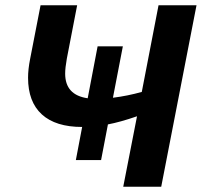

<svg xmlns="http://www.w3.org/2000/svg" viewBox="-20 -708 765 728"><path d="M499.5 -267.1Q436 -245.1 389.2 -236.3L363.3 -101.1H267.6L291.5 -226.6Q190.9 -226.6 138.7 -274.2Q86.4 -321.8 86.4 -413.1Q86.4 -445.3 94.2 -484.4L133.8 -688H272.5L233.4 -485.8Q227.1 -450.7 227.1 -428.7Q227.1 -347.7 312.5 -335.4L350.1 -532.2H445.8L408.2 -337.4Q462.9 -344.2 517.6 -359.4L581.1 -688H725.1L591.3 0H447.3Z"/></svg>

Font: Arimo
Style: Bold Italic
Weight: 700
Italic angle: -12°
Designer: Steve Matteson
Foundry: Monotype Imaging Inc.
Version: Version 1.33